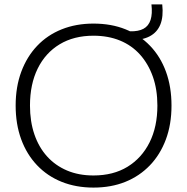

<svg xmlns="http://www.w3.org/2000/svg" viewBox="-20 -843 849 871"><path d="M404 8Q325 8 260 -18Q195 -44 148 -93.5Q101 -143 76 -211.5Q51 -280 51 -364Q51 -449 76.5 -517.5Q102 -586 148.5 -635Q195 -684 260 -710Q325 -736 404 -736Q485 -736 549.5 -710Q614 -684 661 -635Q708 -586 733 -517.5Q758 -449 758 -364Q758 -279 732.5 -210.5Q707 -142 660 -93Q613 -44 548.5 -18Q484 8 404 8ZM404 -47Q494 -47 558.5 -86.5Q623 -126 658.5 -197Q694 -268 694 -364Q694 -437 673.5 -495Q653 -553 615.5 -595Q578 -637 524.5 -659Q471 -681 404 -681Q315 -681 250.5 -642Q186 -603 151 -532Q116 -461 116 -364Q116 -292 136 -233.5Q156 -175 193.5 -133.5Q231 -92 284 -69.5Q337 -47 404 -47ZM570 -661V-701Q608 -700 631 -712.5Q654 -725 663 -752.5Q672 -780 667 -823H716Q722 -768 707.5 -732Q693 -696 658.5 -678Q624 -660 570 -661Z"/></svg>

Font: Mona Sans Light
Style: Regular
Weight: 300
Designer: Deni Anggara
Foundry: GitHub
Version: Version 2.000